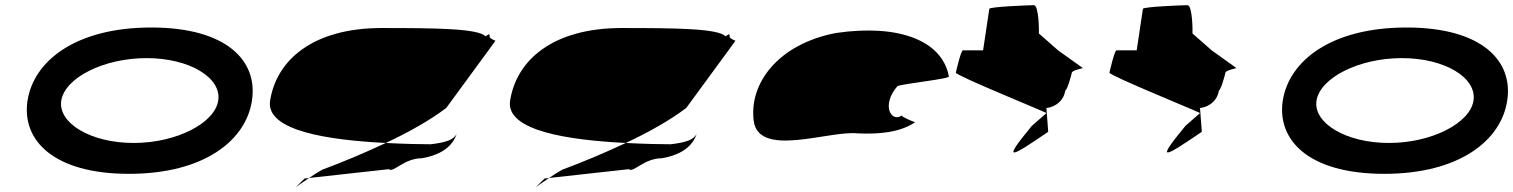

<svg xmlns="http://www.w3.org/2000/svg" viewBox="-20 -662 5832 740"><path d="M86 -274C63 -121 187 8 477 8C767 8 928 -121 951 -274C975 -428 853 -556 563 -556C273 -556 110 -428 86 -274ZM216 -274C230 -362 379 -438 545 -438C711 -438 835 -362 821 -274C808 -188 661 -111 495 -111C329 -111 203 -188 216 -274Z M1021 -274C1003 -158 1245 -122 1467 -111C1559 -154 1641 -201 1700 -246L1889 -504C1896 -504 1865 -512 1867 -522C1869 -533 1861 -530 1852 -522C1821 -552 1666 -554 1451 -554C1183 -554 1045 -428 1021 -274ZM1154 26C1104 76 1113 62 1171 24ZM1171 24 1479 -10C1494 6 1538 -52 1605 -52C1656 -60 1720 -84 1740 -146C1729 -124 1701 -113 1640 -106C1606 -106 1543 -107 1467 -111C1384 -72 1298 -36 1222 -8C1201 4 1184 15 1171 24Z M1946 -274C1928 -158 2170 -122 2392 -111C2484 -154 2566 -201 2625 -246L2814 -504C2821 -504 2790 -512 2792 -522C2794 -533 2786 -530 2777 -522C2746 -552 2591 -554 2376 -554C2108 -554 1970 -428 1946 -274ZM2079 26C2029 76 2038 62 2096 24ZM2096 24 2404 -10C2419 6 2463 -52 2530 -52C2581 -60 2645 -84 2665 -146C2654 -124 2626 -113 2565 -106C2531 -106 2468 -107 2392 -111C2309 -72 2223 -36 2147 -8C2126 4 2109 15 2096 24Z M2885 -196C2904 -52 3177 -160 3285 -148C3370 -144 3450 -152 3507 -191C3499 -193 3453 -212 3456 -217C3415 -188 3375 -257 3439 -330C3461 -340 3645 -358 3637 -368C3611 -506 3444 -570 3203 -535C2980 -493 2866 -341 2885 -196ZM3456 -217C3456 -217 3456 -218 3456 -218C3456 -218 3456 -217 3456 -217ZM3508 -192 3507 -191C3509 -191 3509 -191 3508 -190Z M3664 -382C3662 -371 4021 -226 4013 -226L3957 -177C3839 -34 3873 -54 4020 -154L4013 -246C4029 -246 4078 -261 4086 -314C4093 -314 4109 -371 4111 -382C4113 -392 4160 -400 4153 -400L4058 -468L3984 -533C3985 -540 3984 -642 3965 -642C3946 -642 3794 -636 3793 -628L3769 -468H3691C3684 -468 3666 -392 3664 -382Z M4256 -382C4254 -371 4613 -226 4605 -226L4549 -177C4431 -34 4465 -54 4612 -154L4605 -246C4621 -246 4670 -261 4678 -314C4685 -314 4701 -371 4703 -382C4705 -392 4752 -400 4745 -400L4650 -468L4576 -533C4577 -540 4576 -642 4557 -642C4538 -642 4386 -636 4385 -628L4361 -468H4283C4276 -468 4258 -392 4256 -382Z M4924 -274C4901 -121 5025 8 5315 8C5605 8 5766 -121 5789 -274C5813 -428 5691 -556 5401 -556C5111 -556 4948 -428 4924 -274ZM5054 -274C5068 -362 5217 -438 5383 -438C5549 -438 5673 -362 5659 -274C5646 -188 5499 -111 5333 -111C5167 -111 5041 -188 5054 -274Z"/></svg>

Font: Ampere
Style: UltExtIta
Weight: 400
Version: Version 1